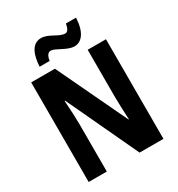

<svg xmlns="http://www.w3.org/2000/svg" viewBox="-213 -1058 1102 1192"><g transform="rotate(-30 338.5 -461.5)"><path d="M165 -772H237C242 -810 257 -824 273 -824C309 -824 364 -773 417 -773C470 -773 509 -824 513 -923H441C434 -888 424 -871 406 -871C362 -871 315 -922 261 -922C191 -922 169 -847 165 -772ZM607 0V-714H476V-380C476 -335 479 -272 482 -213H479L241 -714H71V0H201V-337C201 -384 198 -447 193 -510H197L436 0Z"/></g></svg>

Font: Noto Sans Hebrew Condensed
Style: Bold
Weight: 700
Width: 3
Designer: Monotype Design Team
Foundry: Monotype Imaging Inc.
Version: Version 2.004